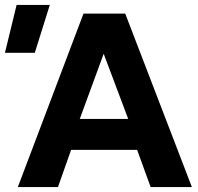

<svg xmlns="http://www.w3.org/2000/svg" viewBox="-66 -755 800 775"><path d="M6 0 271 -700H439.5L708.5 0H542L487.5 -150H221L168 0ZM256 -275H451.5L352.5 -538ZM-46 -542 1 -735H135L74.5 -542Z"/></svg>

Font: Geologica Cursive SemiBold
Style: Regular
Weight: 600
Designer: Sindre Bremnes, Frode Helland
Foundry: Monokrom Skriftforlag AS
Version: Version 1.010;gftools[0.9.28]